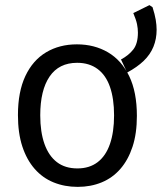

<svg xmlns="http://www.w3.org/2000/svg" viewBox="-20 -719 640 749"><path d="M283 10Q232 10 189 -7.5Q146 -25 115 -60.5Q84 -96 67 -148Q50 -200 50 -270Q50 -361 79 -422.5Q108 -484 160 -515Q212 -546 280 -546Q348 -546 401 -515Q454 -484 484 -422Q514 -360 514 -267Q514 -198 497 -146.5Q480 -95 449.5 -60Q419 -25 376.5 -7.5Q334 10 283 10ZM282 -62Q329 -62 361 -86.5Q393 -111 409 -157.5Q425 -204 425 -269Q425 -334 409 -380Q393 -426 360.5 -450Q328 -474 281 -474Q210 -474 173.5 -420.5Q137 -367 137 -269Q137 -204 153.5 -157.5Q170 -111 202 -86.5Q234 -62 282 -62ZM452 -487Q482 -503 500 -526Q518 -549 518 -592Q518 -608 514.5 -625Q511 -642 500 -668L563 -699L575 -691Q584 -663 587.5 -642Q591 -621 591 -603Q591 -567 578.5 -536.5Q566 -506 540.5 -481.5Q515 -457 476 -436Z"/></svg>

Font: Noto Sans Mono SemiCondensed
Style: Regular
Weight: 400
Width: 4
Designer: Monotype Design Team
Foundry: Monotype Imaging Inc.
Version: Version 2.010